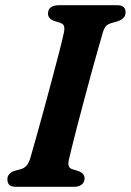

<svg xmlns="http://www.w3.org/2000/svg" viewBox="-20 -720 504 740"><path d="M245.5 -104.5Q241.5 -87 245.5 -78.5Q249.5 -70 261.5 -67L283 -60.5Q306 -51 306 -32.5Q306 -17.5 295 -8.8Q284 0 265.5 0H42.5Q22 0 15.2 -8Q8.5 -16 8.5 -28Q8 -40.5 15.8 -49Q23.5 -57.5 36 -61.5L60 -68Q85.5 -74.5 96 -108Q103 -132.5 116.8 -180.8Q130.5 -229 146.8 -289Q163 -349 179.2 -409.2Q195.5 -469.5 208.2 -519.2Q221 -569 226.5 -595.5Q229.5 -611 226.5 -619.8Q223.5 -628.5 210.5 -632.5L188 -639.5Q165 -648.5 165 -667.5Q165 -700 209 -700H430Q450.5 -700 457.2 -692.2Q464 -684.5 464 -672.5Q464 -659.5 456 -651.2Q448 -643 435 -638.5L409.5 -631Q395.5 -627 388.8 -619.8Q382 -612.5 376.5 -595.5Q369.5 -571.5 357.5 -529.2Q345.5 -487 331.2 -435Q317 -383 302.8 -329.2Q288.5 -275.5 276.2 -228.2Q264 -181 255.8 -147.8Q247.5 -114.5 245.5 -104.5Z"/></svg>

Font: Fraunces 9pt Soft SemiBold
Style: Italic
Weight: 600
Italic angle: -16°
Version: Version 1.000;[b76b70a41]